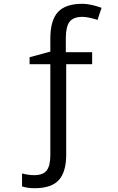

<svg xmlns="http://www.w3.org/2000/svg" viewBox="-20 -744 617 1004"><path d="M160.2 240.2Q126.5 240.2 95.2 231V163.1Q129.4 171.9 159.2 171.9Q205.6 171.9 224.4 147Q243.2 122.1 243.2 66.9V-408.2H134.8V-444.8L243.2 -474.1V-542Q243.2 -637.2 282.7 -680.7Q322.3 -724.1 411.1 -724.1Q452.6 -724.1 511.2 -703.1L500.5 -671.9L490.2 -640.1Q440.4 -655.8 411.1 -655.8Q363.3 -655.8 343.8 -630.1Q324.2 -604.5 324.2 -543.9V-471.2H461.9V-408.2H326.2V64.9Q326.2 154.8 287.6 197.5Q249 240.2 160.2 240.2Z"/></svg>

Font: HunimalSansv1.5
Style: Regular
Weight: 400
Foundry: Ascender Corporation
Version: Version 1.10